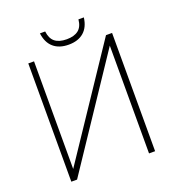

<svg xmlns="http://www.w3.org/2000/svg" viewBox="-148 -951 974 1068"><g transform="rotate(-20 339.0 -417.5)"><path d="M91 0V-700H125V-63L551 -700H587V0H551V-638L125 0ZM339 -721Q283 -721 249.5 -750Q216 -779 209 -835H240Q245 -792 269.5 -772.5Q294 -753 339 -753Q383 -753 408 -772.5Q433 -792 437 -835H469Q462 -779 428.5 -750Q395 -721 339 -721Z"/></g></svg>

Font: Zen Kaku Gothic New Light
Style: Regular
Weight: 300
Designer: Yoshimichi Ohira
Foundry: Positype
Version: Version 1.002